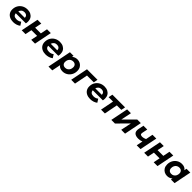

<svg xmlns="http://www.w3.org/2000/svg" viewBox="740 -2952 5553 5553"><g transform="rotate(45 3516.5 -176.0)"><path d="M308 8Q224 8 162 -22Q100 -52 66.5 -106Q33 -160 33 -233Q33 -323 73.5 -393.5Q114 -464 185.5 -505Q257 -546 350 -546Q428 -546 485.5 -516.5Q543 -487 574.5 -434Q606 -381 606 -309Q606 -287 603.5 -266.5Q601 -246 597 -227H185Q192 -117 324 -117Q410 -117 468 -167L533 -64Q486 -27 427.5 -9.5Q369 8 308 8ZM196 -318H462Q463 -371 430 -400Q397 -429 343 -429Q287 -429 249.5 -398.5Q212 -368 196 -318Z M654 0 762 -538H917L875 -328H1109L1151 -538H1306L1199 0H1043L1083 -201H850L810 0Z M1635 8Q1551 8 1489 -22Q1427 -52 1393.5 -106Q1360 -160 1360 -233Q1360 -323 1400.5 -393.5Q1441 -464 1512.5 -505Q1584 -546 1677 -546Q1755 -546 1812.5 -516.5Q1870 -487 1901.5 -434Q1933 -381 1933 -309Q1933 -287 1930.5 -266.5Q1928 -246 1924 -227H1512Q1519 -117 1651 -117Q1737 -117 1795 -167L1860 -64Q1813 -27 1754.5 -9.5Q1696 8 1635 8ZM1523 -318H1789Q1790 -371 1757 -400Q1724 -429 1670 -429Q1614 -429 1576.5 -398.5Q1539 -368 1523 -318Z M2326 8Q2268 8 2223 -11.5Q2178 -31 2152 -72L2099 194H1943L2089 -538H2237L2226 -485Q2258 -514 2300 -530Q2342 -546 2391 -546Q2454 -546 2507 -517.5Q2560 -489 2592 -435.5Q2624 -382 2624 -305Q2624 -215 2584 -144Q2544 -73 2476.5 -32.5Q2409 8 2326 8ZM2308 -121Q2354 -121 2389.5 -143.5Q2425 -166 2445.5 -205.5Q2466 -245 2466 -298Q2466 -353 2434 -385Q2402 -417 2343 -417Q2297 -417 2261.5 -394.5Q2226 -372 2206 -332.5Q2186 -293 2186 -240Q2186 -185 2218 -153Q2250 -121 2308 -121Z M2678 0 2786 -538H3216L3191 -410H2914L2834 0Z M3457 8Q3373 8 3311 -22Q3249 -52 3215.5 -106Q3182 -160 3182 -233Q3182 -323 3222.5 -393.5Q3263 -464 3334.5 -505Q3406 -546 3499 -546Q3577 -546 3634.5 -516.5Q3692 -487 3723.5 -434Q3755 -381 3755 -309Q3755 -287 3752.5 -266.5Q3750 -246 3746 -227H3334Q3341 -117 3473 -117Q3559 -117 3617 -167L3682 -64Q3635 -27 3576.5 -9.5Q3518 8 3457 8ZM3345 -318H3611Q3612 -371 3579 -400Q3546 -429 3492 -429Q3436 -429 3398.5 -398.5Q3361 -368 3345 -318Z M3899 0 3979 -410H3799L3825 -538H4344L4318 -410H4135L4055 0Z M4319 0 4427 -538H4583L4516 -211L4841 -538H4988L4881 0H4724L4792 -328L4467 0Z M5358 0 5397 -195Q5329 -166 5251 -166Q5141 -166 5091 -217.5Q5041 -269 5062 -375L5095 -538H5251L5217 -373Q5207 -323 5226.5 -304.5Q5246 -286 5289 -286Q5324 -286 5357.5 -295Q5391 -304 5421 -318L5465 -538H5621L5513 0Z M5663 0 5771 -538H5926L5884 -328H6118L6160 -538H6315L6208 0H6052L6092 -201H5859L5819 0Z M6602 8Q6540 8 6487 -20.5Q6434 -49 6402 -102.5Q6370 -156 6370 -233Q6370 -323 6409.5 -394Q6449 -465 6516.5 -505.5Q6584 -546 6667 -546Q6726 -546 6770.5 -526.5Q6815 -507 6841 -465L6856 -538H7012L6905 0H6757L6768 -53Q6735 -24 6693.5 -8Q6652 8 6602 8ZM6650 -121Q6696 -121 6731.5 -143.5Q6767 -166 6787.5 -205.5Q6808 -245 6808 -298Q6808 -353 6776 -385Q6744 -417 6685 -417Q6639 -417 6603.5 -394.5Q6568 -372 6547.5 -332.5Q6527 -293 6527 -240Q6527 -185 6559 -153Q6591 -121 6650 -121Z"/></g></svg>

Font: Montserrat
Style: Bold Italic
Weight: 700
Italic angle: -11.3°
Designer: Julieta Ulanovsky
Foundry: Julieta Ulanovsky
Version: Version 9.000; ttfautohint (v1.8.4.7-5d5b)